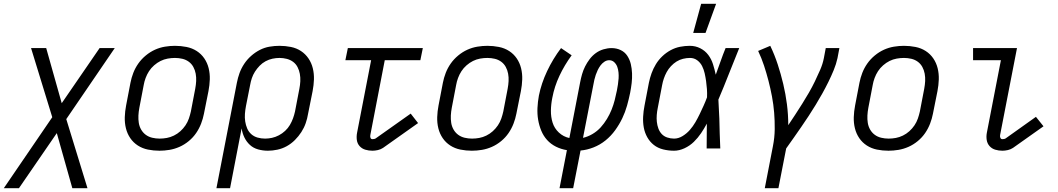

<svg xmlns="http://www.w3.org/2000/svg" viewBox="-70 -784 5590 1014"><path d="M392 210H312L230 -81L30 210H-50L206 -165L94 -530H174L256 -239L456 -530H536L280 -155Z M772 12Q741 12 711.5 6Q682 0 658 -15.5Q634 -31 618 -54.5Q602 -78 595 -106.5Q588 -135 589 -165.5Q590 -196 596 -227L619 -347Q624 -373 634 -399Q644 -425 660.5 -448.5Q677 -472 700 -491Q723 -510 748.5 -521.5Q774 -533 801 -537.5Q828 -542 854 -542Q885 -542 915 -536Q945 -530 969 -514.5Q993 -499 1009 -475.5Q1025 -452 1032 -423.5Q1039 -395 1038 -364.5Q1037 -334 1031 -303L1007 -183Q1002 -157 992 -131Q982 -105 966 -81.5Q950 -58 927 -39Q904 -20 878 -8.5Q852 3 825 7.5Q798 12 772 12ZM773 -52Q792 -52 811 -55.5Q830 -59 848.5 -68Q867 -77 882.5 -91Q898 -105 909.5 -122Q921 -139 927.5 -158Q934 -177 938 -195L961 -315Q965 -336 966 -356Q967 -376 963.5 -395Q960 -414 951 -430.5Q942 -447 927 -458Q912 -469 893 -473.5Q874 -478 854 -478Q835 -478 815.5 -474.5Q796 -471 778 -462Q760 -453 744 -439Q728 -425 717 -408Q706 -391 699 -372Q692 -353 689 -335L666 -215Q662 -194 661 -174Q660 -154 663 -135Q666 -116 675.5 -99.5Q685 -83 700 -72Q715 -61 734 -56.5Q753 -52 773 -52Z M1073 210 1181 -347Q1186 -373 1195 -398Q1204 -423 1219.5 -446.5Q1235 -470 1256.5 -489Q1278 -508 1302.5 -520.5Q1327 -533 1353.5 -537.5Q1380 -542 1406 -542Q1437 -542 1466.5 -536Q1496 -530 1519.5 -514.5Q1543 -499 1559 -475.5Q1575 -452 1582 -423.5Q1589 -395 1588 -364.5Q1587 -334 1581 -303L1557 -183Q1553 -158 1544.5 -133.5Q1536 -109 1521.5 -86.5Q1507 -64 1487.5 -44.5Q1468 -25 1444.5 -12Q1421 1 1395 6.5Q1369 12 1345 12Q1318 12 1293 5Q1268 -2 1250 -18.5Q1232 -35 1221 -57.5Q1210 -80 1206 -106L1145 210ZM1330 -52Q1348 -52 1366.5 -56Q1385 -60 1403 -69.5Q1421 -79 1436 -93Q1451 -107 1461 -124Q1471 -141 1477.5 -159Q1484 -177 1488 -195L1511 -315Q1515 -335 1516 -355Q1517 -375 1513.5 -394Q1510 -413 1501.5 -429.5Q1493 -446 1478.5 -457Q1464 -468 1445 -473Q1426 -478 1406 -478Q1388 -478 1369 -474Q1350 -470 1332.5 -460.5Q1315 -451 1301 -436.5Q1287 -422 1276.5 -405.5Q1266 -389 1260 -371Q1254 -353 1251 -335L1229 -224Q1225 -203 1223.5 -182.5Q1222 -162 1225 -142.5Q1228 -123 1235.5 -105.5Q1243 -88 1257 -75.5Q1271 -63 1290 -57.5Q1309 -52 1330 -52Z M1897 12Q1877 12 1859 6.5Q1841 1 1829 -12.5Q1817 -26 1814.5 -45Q1812 -64 1816 -84L1890 -466H1754L1767 -530H2163L2150 -466H1962L1886 -72Q1884 -64 1886.5 -56.5Q1889 -49 1897 -49Q1901 -49 1906 -50Q1911 -51 1914 -53L2099 -184L2138 -134L1953 -3Q1941 5 1926 8.5Q1911 12 1897 12Z M2422 12Q2391 12 2361.5 6Q2332 0 2308 -15.5Q2284 -31 2268 -54.5Q2252 -78 2245 -106.5Q2238 -135 2239 -165.5Q2240 -196 2246 -227L2269 -347Q2274 -373 2284 -399Q2294 -425 2310.5 -448.5Q2327 -472 2350 -491Q2373 -510 2398.5 -521.5Q2424 -533 2451 -537.5Q2478 -542 2504 -542Q2535 -542 2565 -536Q2595 -530 2619 -514.5Q2643 -499 2659 -475.5Q2675 -452 2682 -423.5Q2689 -395 2688 -364.5Q2687 -334 2681 -303L2657 -183Q2652 -157 2642 -131Q2632 -105 2616 -81.5Q2600 -58 2577 -39Q2554 -20 2528 -8.5Q2502 3 2475 7.5Q2448 12 2422 12ZM2423 -52Q2442 -52 2461 -55.5Q2480 -59 2498.5 -68Q2517 -77 2532.5 -91Q2548 -105 2559.5 -122Q2571 -139 2577.5 -158Q2584 -177 2588 -195L2611 -315Q2615 -336 2616 -356Q2617 -376 2613.5 -395Q2610 -414 2601 -430.5Q2592 -447 2577 -458Q2562 -469 2543 -473.5Q2524 -478 2504 -478Q2485 -478 2465.5 -474.5Q2446 -471 2428 -462Q2410 -453 2394 -439Q2378 -425 2367 -408Q2356 -391 2349 -372Q2342 -353 2339 -335L2316 -215Q2312 -194 2311 -174Q2310 -154 2313 -135Q2316 -116 2325.5 -99.5Q2335 -83 2350 -72Q2365 -61 2384 -56.5Q2403 -52 2423 -52Z M2885 210 2924 9Q2893 4 2866 -9.5Q2839 -23 2819.5 -44.5Q2800 -66 2788.5 -94Q2777 -122 2772 -152Q2767 -182 2768.5 -214Q2770 -246 2776 -279Q2789 -344 2819.5 -408.5Q2850 -473 2893 -530L2949 -492Q2911 -440 2884.5 -383.5Q2858 -327 2847 -268Q2840 -234 2839.5 -200Q2839 -166 2848.5 -136Q2858 -106 2881.5 -84Q2905 -62 2937 -55L2994 -350Q2998 -371 3004 -392Q3010 -413 3020 -433Q3030 -453 3044 -471.5Q3058 -490 3076.5 -503.5Q3095 -517 3117 -523.5Q3139 -530 3160 -530Q3186 -530 3208 -519.5Q3230 -509 3243 -489Q3256 -469 3261.5 -445.5Q3267 -422 3268 -396.5Q3269 -371 3266 -345.5Q3263 -320 3258 -294Q3251 -260 3241.5 -226Q3232 -192 3216.5 -159.5Q3201 -127 3179 -96.5Q3157 -66 3128 -42.5Q3099 -19 3064.5 -5.5Q3030 8 2996 11L2957 210ZM3009 -56Q3035 -62 3059.5 -76.5Q3084 -91 3102.5 -111.5Q3121 -132 3135.5 -156Q3150 -180 3160 -205Q3170 -230 3176.5 -255.5Q3183 -281 3188 -306Q3191 -322 3193.5 -338Q3196 -354 3197 -370Q3198 -386 3196.5 -401.5Q3195 -417 3190 -431Q3185 -445 3174 -455.5Q3163 -466 3147 -466Q3134 -466 3122 -458Q3110 -450 3101.5 -438.5Q3093 -427 3087 -414.5Q3081 -402 3076.5 -389Q3072 -376 3069 -363Q3066 -350 3064 -338Z M3490 12Q3460 12 3432 5Q3404 -2 3383 -18.5Q3362 -35 3348.5 -59Q3335 -83 3330 -110.5Q3325 -138 3326.5 -167.5Q3328 -197 3334 -227L3357 -347Q3362 -372 3371 -397Q3380 -422 3394 -445Q3408 -468 3428 -487Q3448 -506 3472 -519Q3496 -532 3522 -537Q3548 -542 3573 -542Q3603 -542 3628.5 -529Q3654 -516 3670.5 -494Q3687 -472 3695.5 -445Q3704 -418 3710 -390L3711 -392Q3724 -427 3736 -461.5Q3748 -496 3762 -530H3834Q3806 -462 3779.5 -394Q3753 -326 3724 -258Q3726 -233 3726.5 -208Q3727 -183 3729 -158Q3730 -118 3731 -78.5Q3732 -39 3734 0H3662Q3662 -33 3662.5 -65.5Q3663 -98 3663 -131Q3649 -105 3632.5 -80.5Q3616 -56 3594.5 -35Q3573 -14 3545 -1Q3517 12 3490 12ZM3490 -52Q3513 -52 3535 -65.5Q3557 -79 3573.5 -98Q3590 -117 3602.5 -138.5Q3615 -160 3625.5 -182Q3636 -204 3646 -226Q3656 -248 3664 -270Q3665 -292 3663.5 -313.5Q3662 -335 3659 -356Q3656 -377 3651.5 -397Q3647 -417 3638 -435Q3629 -453 3612.5 -465.5Q3596 -478 3574 -478Q3556 -478 3537.5 -473.5Q3519 -469 3503 -459Q3487 -449 3473.5 -434.5Q3460 -420 3451 -403.5Q3442 -387 3436 -369.5Q3430 -352 3427 -335L3404 -215Q3400 -196 3398.5 -177Q3397 -158 3399 -140Q3401 -122 3407 -105.5Q3413 -89 3424.5 -76.5Q3436 -64 3453.5 -58Q3471 -52 3490 -52Z M3591 -610 3633 -764H3712L3656 -610Z M3969 210 4012 -12Q4021 -57 4021.5 -101.5Q4022 -146 4018.5 -189Q4015 -232 4007 -274.5Q3999 -317 3988.5 -357.5Q3978 -398 3965 -437.5Q3952 -477 3934 -515L3998 -542Q4021 -494 4037.5 -443.5Q4054 -393 4066.5 -340.5Q4079 -288 4086 -233.5Q4093 -179 4093 -123Q4112 -151 4130.5 -179.5Q4149 -208 4167 -236.5Q4185 -265 4202 -294.5Q4219 -324 4233.5 -354Q4248 -384 4261.5 -415Q4275 -446 4281 -477L4291 -530H4363L4353 -477Q4346 -445 4333 -413.5Q4320 -382 4305 -351.5Q4290 -321 4273 -290.5Q4256 -260 4238 -230.5Q4220 -201 4201 -172Q4182 -143 4162 -114Q4142 -85 4122 -56.5Q4102 -28 4082 0L4041 210Z M4622 12Q4591 12 4561.5 6Q4532 0 4508 -15.5Q4484 -31 4468 -54.5Q4452 -78 4445 -106.5Q4438 -135 4439 -165.5Q4440 -196 4446 -227L4469 -347Q4474 -373 4484 -399Q4494 -425 4510.5 -448.5Q4527 -472 4550 -491Q4573 -510 4598.5 -521.5Q4624 -533 4651 -537.5Q4678 -542 4704 -542Q4735 -542 4765 -536Q4795 -530 4819 -514.5Q4843 -499 4859 -475.5Q4875 -452 4882 -423.5Q4889 -395 4888 -364.5Q4887 -334 4881 -303L4857 -183Q4852 -157 4842 -131Q4832 -105 4816 -81.5Q4800 -58 4777 -39Q4754 -20 4728 -8.5Q4702 3 4675 7.5Q4648 12 4622 12ZM4623 -52Q4642 -52 4661 -55.5Q4680 -59 4698.5 -68Q4717 -77 4732.5 -91Q4748 -105 4759.5 -122Q4771 -139 4777.5 -158Q4784 -177 4788 -195L4811 -315Q4815 -336 4816 -356Q4817 -376 4813.5 -395Q4810 -414 4801 -430.5Q4792 -447 4777 -458Q4762 -469 4743 -473.5Q4724 -478 4704 -478Q4685 -478 4665.5 -474.5Q4646 -471 4628 -462Q4610 -453 4594 -439Q4578 -425 4567 -408Q4556 -391 4549 -372Q4542 -353 4539 -335L4516 -215Q4512 -194 4511 -174Q4510 -154 4513 -135Q4516 -116 4525.5 -99.5Q4535 -83 4550 -72Q4565 -61 4584 -56.5Q4603 -52 4623 -52Z M5224 12Q5204 12 5186 6.5Q5168 1 5156 -12.5Q5144 -26 5141 -45Q5138 -64 5142 -84L5216 -466H5069V-530H5301L5212 -72Q5210 -64 5213 -56.5Q5216 -49 5224 -49Q5228 -49 5233 -50Q5238 -51 5241 -53L5401 -167L5441 -117L5280 -3Q5268 5 5253 8.5Q5238 12 5224 12Z"/></svg>

Font: Lode
Style: Italic
Weight: 400
Italic angle: -11°
Monospace: yes
Designer: Belleve Invis
Foundry: Belleve Invis
Version: Version 29.2.0; ttfautohint (v1.8.3)